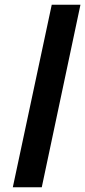

<svg xmlns="http://www.w3.org/2000/svg" viewBox="-20 -789 359 809"><path d="M34 0 198 -769H319L156 0Z"/></svg>

Font: Noto Sans ExtraCondensed ExtraBold
Style: Italic
Weight: 800
Width: 2
Italic angle: -12°
Designer: Monotype Design Team
Foundry: Monotype Imaging Inc.
Version: Version 2.013; ttfautohint (v1.8.4.7-5d5b)